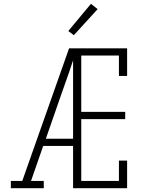

<svg xmlns="http://www.w3.org/2000/svg" viewBox="-20 -989 790 1009"><path d="M37 0V-38H97L170 -245L343 -735H384Q365 -673 344 -612Q323 -551 301 -490L221 -260H364V-222H207L143 -38H210V0ZM364 0V-735H648V-590H605V-697H407V-401H638V-363H407V-38H605V-145H648V0ZM368 -804 339 -826 458 -969 493 -941Z"/></svg>

Font: Iosevka Etoile Extralight
Style: Regular
Weight: 200
Designer: Belleve Invis
Foundry: Belleve Invis
Version: Version 22.1.2; ttfautohint (v1.8.4)